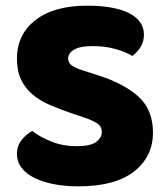

<svg xmlns="http://www.w3.org/2000/svg" viewBox="-20 -643 591 679"><path d="M237 -241Q193 -256 157 -271.5Q121 -287 95 -309Q69 -331 54.5 -361.5Q40 -392 40 -436Q40 -521 105.5 -572Q171 -623 289 -623Q332 -623 369 -617Q406 -611 432.5 -598.5Q459 -586 474 -566.5Q489 -547 489 -521Q489 -495 477 -476.5Q465 -458 448 -445Q426 -459 389 -469.5Q352 -480 308 -480Q263 -480 242 -467.5Q221 -455 221 -436Q221 -421 234 -411.5Q247 -402 273 -394L326 -377Q420 -347 470.5 -300.5Q521 -254 521 -174Q521 -89 454 -36.5Q387 16 257 16Q211 16 171.5 8.5Q132 1 102.5 -13.5Q73 -28 56.5 -49.5Q40 -71 40 -99Q40 -128 57 -148.5Q74 -169 94 -180Q122 -158 162.5 -142Q203 -126 251 -126Q300 -126 320 -141Q340 -156 340 -176Q340 -196 324 -206.5Q308 -217 279 -227Z"/></svg>

Font: Baloo Tamma
Style: Regular
Weight: 400
Designer: Divya Kowshik and Ek Type
Foundry: Ek Type
Version: Version 1.007;PS 1.000;hotconv 1.0.88;makeotf.lib2.5.647800